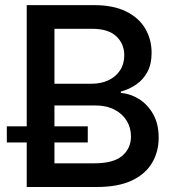

<svg xmlns="http://www.w3.org/2000/svg" viewBox="-20 -748 703 768"><path d="M86.9 0V-727.5H356Q432.6 -727.5 483.9 -702.4Q535.2 -677.2 560.8 -634Q586.4 -590.8 586.4 -536.6Q586.4 -491.7 569.8 -460.7Q553.2 -429.7 525.6 -410.4Q498 -391.1 463.4 -381.8V-376Q501 -373.5 535.6 -352.1Q570.3 -330.6 592.5 -291.7Q614.7 -252.9 614.7 -197.3Q614.7 -141.1 588.1 -96.2Q561.5 -51.3 506.6 -25.6Q451.7 0 366.7 0ZM197.8 -94.7H356Q434.1 -94.7 469 -124.8Q503.9 -154.8 503.9 -202.1Q503.9 -237.3 486.6 -265.4Q469.2 -293.5 437.3 -309.8Q405.3 -326.2 360.8 -326.2H197.8ZM197.8 -413.1H346.7Q384.3 -413.1 413.8 -427Q443.4 -440.9 460.2 -466.6Q477.1 -492.2 477.1 -526.9Q477.1 -572.8 445.1 -602.8Q413.1 -632.8 349.1 -632.8H197.8ZM7.3 -178.2V-242.7H331.1V-178.2Z"/></svg>

Font: Inter 17pt Medium
Style: Regular
Weight: 500
Version: Version 4.001;git-66647c0bb